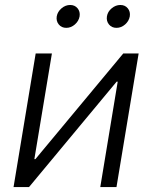

<svg xmlns="http://www.w3.org/2000/svg" viewBox="-20 -755 614 775"><path d="M450.2 0H384.8L455.1 -425.3H450.7L97.2 0H34.7L124 -539.1H189.5L118.7 -112.8H123L477.5 -539.1H539.6ZM450.2 -642.6Q431.2 -642.6 419.9 -656.2Q408.7 -669.9 411.6 -689Q414.6 -708 430.7 -721.4Q446.8 -734.9 465.8 -734.9Q484.9 -734.9 495.8 -721.4Q506.8 -708 503.9 -689Q500.5 -669.9 484.9 -656.2Q469.2 -642.6 450.2 -642.6ZM247.6 -642.6Q228.5 -642.6 217.3 -656.2Q206.1 -669.9 209 -689Q212.4 -708 228.3 -721.4Q244.1 -734.9 263.2 -734.9Q282.2 -734.9 293.2 -721.4Q304.2 -708 301.3 -689Q297.9 -669.9 282.2 -656.2Q266.6 -642.6 247.6 -642.6Z"/></svg>

Font: Inter 18pt Light
Style: Italic
Weight: 300
Italic angle: -9.3988°
Designer: Rasmus Andersson
Foundry: rsms
Version: Version 4.001;git-66647c0bb